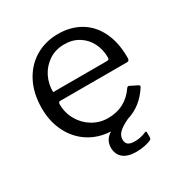

<svg xmlns="http://www.w3.org/2000/svg" viewBox="-164 -666 908 952"><g transform="rotate(-30 290.5 -189.5)"><path d="M540 -265Q540 -256 537 -251.5Q534 -247 525 -247H142Q133 -247 133 -232Q133 -184 156.5 -143Q180 -102 220 -78Q260 -54 308 -54Q408 -54 464 -137Q468 -141 471 -141.5Q474 -142 478 -140L520 -119Q528 -114 522 -105Q471 -26 390 -2Q350 17 332.5 34.5Q315 52 315 74Q315 94 327 103Q339 112 365 112Q384 112 400.5 108Q417 104 427 99Q433 97 434 97Q438 97 438 104V133Q438 140 432 144Q419 151 394.5 156Q370 161 345 161Q296 161 270.5 139.5Q245 118 245 80Q245 59 254.5 41.5Q264 24 286 10Q216 7 161.5 -28Q107 -63 76.5 -123.5Q46 -184 46 -260Q46 -345 79 -408.5Q112 -472 169.5 -506Q227 -540 299 -540Q371 -540 425.5 -508Q480 -476 510 -414.5Q540 -353 540 -269ZM439 -302Q450 -302 453 -304.5Q456 -307 456 -316Q456 -360 437.5 -397.5Q419 -435 383.5 -457.5Q348 -480 301 -480Q250 -480 212 -454.5Q174 -429 154 -388.5Q134 -348 135 -302Z"/></g></svg>

Font: Libre Franklin
Style: Regular
Weight: 400
Designer: Pablo Impallari, Rodrigo Fuenzalida
Foundry: Impallari Type
Version: Version 1.001; ttfautohint (v1.4.1)